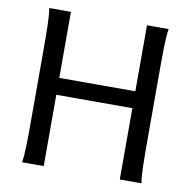

<svg xmlns="http://www.w3.org/2000/svg" viewBox="-80 -793 879 874"><g transform="rotate(10 360.0 -356.5)"><path d="M629.9 0C622.6 -39.1 622.6 -116.2 622.6 -212.4V-500.5C622.6 -596.7 622.6 -673.8 629.9 -712.9H529.8V-407.7H178.2V-712.9H78.1C85.4 -673.8 85.4 -596.7 85.4 -500.5V-212.4C85.4 -116.2 85.4 -39.1 78.1 0H178.2V-329.6H529.8V0Z"/></g></svg>

Font: Andika
Style: Regular
Weight: 400
Designer: Victor Gaultney, Annie Olsen, Julie Remington, Don Collingsworth, Eric Hays
Foundry: SIL International
Version: Version 1.000